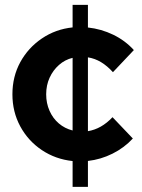

<svg xmlns="http://www.w3.org/2000/svg" viewBox="-20 -640 572 773"><path d="M272.3 112.3V8.4Q203.6 1.1 148.4 -35.8Q93.3 -72.7 61.6 -131.2Q30 -189.7 30 -260.3Q30 -331.6 61.6 -389.6Q93.3 -447.6 148.4 -485Q203.6 -522.5 272.3 -529.7V-620.4H334V-529.3Q387.6 -523.5 435.8 -500.2Q483.9 -477 518.9 -438.4L434.7 -349.4Q412 -374.5 387.1 -389.6Q362.2 -404.7 334 -409.1V-111.9Q361.2 -116.4 385.9 -130.4Q410.7 -144.5 433 -168.2L514.8 -82.4Q480.2 -44.9 433 -21.4Q385.9 2.1 334 8V112.3ZM165.9 -260.3Q165.9 -224.5 179.4 -194Q192.8 -163.5 216.8 -143.1Q240.7 -122.7 272.3 -114.7V-407.1Q241.5 -399.8 217.5 -378.5Q193.5 -357.3 179.7 -327.1Q165.9 -296.9 165.9 -260.3Z"/></svg>

Font: Red Hat Display VF
Style: Regular
Weight: 300
Designer: Pentagram, MCKL
Foundry: Pentagram, MCKL
Version: Version 1.023